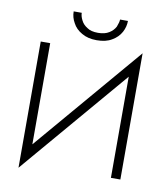

<svg xmlns="http://www.w3.org/2000/svg" viewBox="-99 -985 953 1101"><g transform="rotate(10 377.5 -434.0)"><path d="M668 -650 671 -735 87 -50 84 35ZM139 -700H84V35L139 -40ZM671 -735 616 -661V0H671ZM287 -903H240Q240 -868 258 -837Q275 -804 311 -784Q346 -763 398 -763Q452 -763 486 -784Q521 -804 539 -837Q556 -869 556 -903H510Q510 -888 499 -860Q487 -837 463 -822Q438 -806 398 -806Q357 -806 335 -822Q310 -837 299 -860Q287 -883 287 -903Z"/></g></svg>

Font: NM-font
Style: Light
Weight: 500
Designer: ""
Foundry: ""
Version: ""